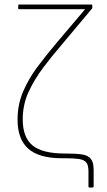

<svg xmlns="http://www.w3.org/2000/svg" viewBox="-20 -703 477 853"><path d="M377 130Q373 130 373 126V58Q373 31 363.5 19Q354 7 331.5 3.5Q309 0 268 0H254Q154 0 106 -42Q58 -84 58 -172Q58 -239 83 -297Q108 -355 147.5 -407.5Q187 -460 231 -512L358 -662H64Q61 -662 61 -665V-679Q61 -683 64 -683H386Q390 -683 390 -679V-669Q390 -665 388 -664L253 -503Q209 -452 170.5 -400.5Q132 -349 106.5 -293.5Q81 -238 81 -172Q81 -93 124.5 -57Q168 -21 268 -21Q316 -21 343.5 -17Q371 -13 383.5 2.5Q396 18 396 52V126Q396 130 392 130Z"/></svg>

Font: Sofia Sans Thin
Style: Regular
Weight: 250
Designer: Botio Nikoltchev, Ani Petrova
Foundry: lettersoup
Version: Version 4.101